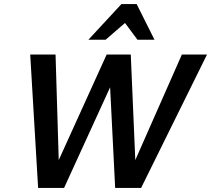

<svg xmlns="http://www.w3.org/2000/svg" viewBox="-20 -927 1041 947"><path d="M548 0 515 -658H625L652 -28H599L877 -658H1001L676 0ZM168 0 129 -658H254L273 -28H220L506 -658H597L296 0ZM416 -731 579 -907H654L620 -834L501 -731ZM658 -731 583 -832 579 -907H654L742 -731Z"/></svg>

Font: Ysabeau Infant
Style: Bold Italic
Weight: 700
Italic angle: -12°
Designer: Christian Thalmann (Catharsis Fonts)
Version: Version 2.001;gftools[0.9.30]; featfreeze: ss01,ss02,lnum